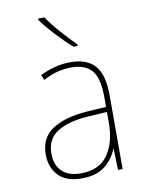

<svg xmlns="http://www.w3.org/2000/svg" viewBox="-86 -828 703 902"><g transform="rotate(-10 265.0 -377.5)"><path d="M230 10Q156 10 119.5 -29.5Q83 -69 83 -129Q83 -209 142.5 -248Q202 -287 307 -295L401 -301V-347Q401 -438 369.5 -475Q338 -512 272 -512Q240 -512 207 -504Q174 -496 137 -476L127 -501Q161 -518 197.5 -527.5Q234 -537 272 -537Q350 -537 388.5 -494Q427 -451 427 -353V0H405L402 -100H400Q383 -56 343 -23Q303 10 230 10ZM231 -14Q318 -14 359 -71.5Q400 -129 401 -220V-277L308 -271Q216 -265 163 -232Q110 -199 110 -129Q110 -75 141 -44.5Q172 -14 231 -14ZM300 -606Q264 -637 224 -680Q184 -723 159 -758V-765H189Q212 -730 249.5 -688Q287 -646 319 -614V-606Z"/></g></svg>

Font: Noto Sans Mono Condensed Thin
Style: Regular
Weight: 100
Width: 3
Designer: Monotype Design Team
Foundry: Monotype Imaging Inc.
Version: Version 2.014; ttfautohint (v1.8.4.7-5d5b)